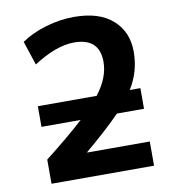

<svg xmlns="http://www.w3.org/2000/svg" viewBox="-83 -813 806 886"><g transform="rotate(-10 320.5 -370.0)"><path d="M74.2 -667Q124 -701.2 190.4 -720.7Q256.8 -740.2 322.3 -740.2Q439.5 -740.2 502.9 -684.1Q566.4 -627.9 566.4 -534.7Q566.4 -441.4 517.6 -363.3H567.4V-266.6H440.4Q378.9 -203.1 274.4 -115.2V-113.3H567.4V0H86.9V-113.3Q200.2 -202.1 270.5 -266.6H86.9V-363.3H362.3Q420.9 -438.5 420.9 -512.7Q420.9 -624 301.8 -624Q218.8 -624 111.3 -554.7Z"/></g></svg>

Font: GenEi M Gothic v2 Bold
Style: Regular
Weight: 700
Version: Version 2.0